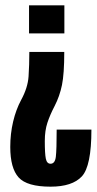

<svg xmlns="http://www.w3.org/2000/svg" viewBox="-20 -620 363 720"><path d="M221 -425.2Q221 -343.2 212.4 -301.2Q203.8 -259.1 184.5 -221.8Q167.5 -189.2 157.8 -159.8Q148 -130.2 148 -91Q148 -43.5 151.9 -24.8Q155.8 -6 169.5 -6Q186.2 -6 189.4 -32.2Q192.5 -58.5 192.5 -134H322.8Q322.8 2.8 287 41.4Q251.2 80 169.5 80Q81 80 49.8 45.3Q18.5 10.6 18.5 -68.9Q18.5 -118.4 29.2 -163.8Q40 -209.2 59.2 -245Q84.2 -290.8 87.1 -333.3Q90 -375.9 90 -425.2ZM221.4 -494.8H88.9V-600H221.4Z"/></svg>

Font: Anybody UltraCondensed Thin
Style: Regular
Weight: 100
Width: 1
Designer: Tyler Finck
Foundry: Etcetera Type Company
Version: Version 1.110